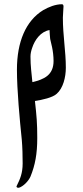

<svg xmlns="http://www.w3.org/2000/svg" viewBox="-20 -465 391 907"><path d="M133 -77C129 -119 124 -153 124 -198C124 -211 127 -225 132 -239C144 -276 172 -316 214 -323C215 -312 215 -295 217 -281L226 -242C230 -223 233 -199 233 -177C233 -110 188 -90 133 -77ZM277 -382C277 -397 280 -422 280 -435C280 -441 277 -445 273 -445C242 -445 210 -432 184 -417C102 -367 60 -267 60 -136C60 -39 73 99 83 196C86 231 87 272 87 307C87 353 75 381 59 413C58 414 58 415 58 416C58 419 61 422 66 422H69C90 416 115 390 124 369C146 315 156 262 156 187C156 116 153 84 145 12C179 7 229 -4 248 -22C278 -48 291 -100 291 -145C291 -223 277 -296 277 -382Z"/></svg>

Font: Ponomar Unicode
Style: Regular
Weight: 400
Version: 1.3